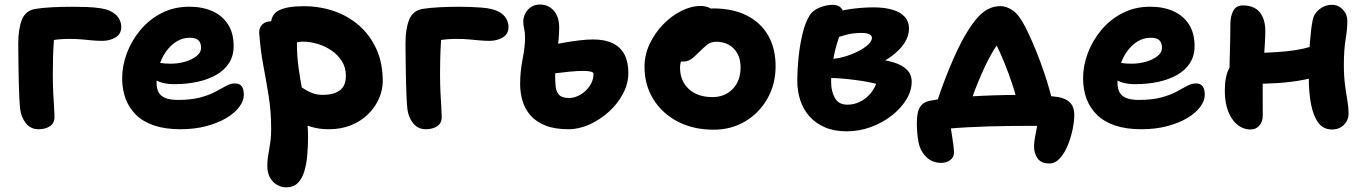

<svg xmlns="http://www.w3.org/2000/svg" viewBox="-20 -548 5896 829"><path d="M146.6 10Q112.4 10 91.8 -15.8Q71.2 -41.6 67 -77.6Q65 -95.2 63.6 -123Q62.2 -150.8 61.3 -184.2Q60.4 -217.6 60 -250.7Q59.6 -283.8 59.2 -312.4Q58.8 -341 58.8 -360Q58.8 -422.6 74.4 -462.4Q90 -502.2 132.6 -509.6Q164.4 -514.6 205.7 -516.7Q247 -518.8 290.4 -518.8Q322.6 -518.8 355.2 -517.7Q387.8 -516.6 416.1 -512Q444.4 -507.4 462.4 -497Q483.6 -485.2 493.6 -467.8Q503.6 -450.4 503.6 -432Q503.6 -400.8 478.6 -386.2Q453.6 -371.6 422 -371.6Q401 -371.6 379.9 -373.5Q358.8 -375.4 334.8 -377.7Q310.8 -380 280.2 -380Q240.4 -380 209.5 -374.9Q178.6 -369.8 143.2 -361.8L216.4 -420Q214.2 -394.8 212.1 -364.3Q210 -333.8 209 -299.3Q208 -264.8 208 -226Q208 -185.2 209.8 -149.2Q211.6 -113.2 213.4 -85.5Q215.2 -57.8 215.2 -42.8Q215.2 -15.6 195.3 -2.8Q175.4 10 146.6 10Z M759.4 10Q693.6 10 645.9 -6Q598.2 -22 567.6 -52Q537 -82 522.2 -122Q507.4 -162 507.4 -210Q507.4 -264 527.8 -318.5Q548.2 -373 586.2 -418.5Q624.2 -464 677.7 -491.5Q731.2 -519 797.4 -519Q854.2 -519 897.1 -499.8Q940 -480.6 964.4 -442.9Q988.8 -405.2 988.8 -349Q988.8 -306.6 968.7 -275.5Q948.6 -244.4 913.2 -224.4Q877.8 -204.4 831.7 -194.5Q785.6 -184.6 732.8 -184.6Q678.8 -184.6 649.9 -204.4Q621 -224.2 621 -250.2Q621 -264.4 627.7 -271.5Q634.4 -278.6 650 -278.6Q661 -278.6 676 -275.8Q691 -273 716.8 -273Q750.2 -273 779.9 -281.8Q809.6 -290.6 828.9 -306.1Q848.2 -321.6 848.2 -341Q848.2 -363 836.9 -374Q825.6 -385 799.2 -385Q767.8 -385 741.7 -368.5Q715.6 -352 696.2 -324.4Q676.8 -296.8 666.4 -261.8Q656 -226.8 656 -189.8Q656 -166.6 664.6 -150Q673.2 -133.4 693.5 -125Q713.8 -116.6 748.4 -116.6Q806.2 -116.6 845.3 -127.3Q884.4 -138 910.7 -152.2Q937 -166.4 956.5 -177.1Q976 -187.8 994.6 -187.8Q1014.4 -187.8 1023.6 -175.6Q1032.8 -163.4 1032.8 -138.8Q1032.8 -112.8 1012.9 -86.1Q993 -59.4 956.8 -38Q920.6 -16.6 870.4 -3.3Q820.2 10 759.4 10Z M1399.4 10Q1341.6 10 1295.3 -11.1Q1249 -32.2 1222 -66.9Q1195 -101.6 1195 -142.2Q1195 -159.6 1207.8 -173.8Q1220.6 -188 1237.4 -188Q1252.8 -188 1266.3 -180.5Q1279.8 -173 1294.6 -163.2Q1309.4 -153.4 1328.7 -145.9Q1348 -138.4 1375.2 -138.4Q1419.2 -138.4 1446.3 -157.2Q1473.4 -176 1473.4 -221Q1473.4 -256.2 1456.4 -283.5Q1439.4 -310.8 1411.6 -329.8Q1383.8 -348.8 1351.1 -358.5Q1318.4 -368.2 1287 -368.2Q1273.8 -368.2 1261.5 -365.1Q1249.2 -362 1230.2 -362Q1210.8 -362 1191.9 -372.4Q1173 -382.8 1161.2 -400.6Q1149.4 -418.4 1149.4 -439Q1149.4 -486.2 1185 -503.7Q1220.6 -521.2 1291.2 -521.2Q1361 -521.2 1422.8 -499.8Q1484.6 -478.4 1531.6 -436.8Q1578.6 -395.2 1605.6 -335.2Q1632.6 -275.2 1632.6 -198.2Q1632.6 -159.8 1616.4 -122.7Q1600.2 -85.6 1570.1 -55.6Q1540 -25.6 1496.8 -7.8Q1453.6 10 1399.4 10ZM1215.2 261Q1196.4 261 1177.5 250.9Q1158.6 240.8 1146.4 219.9Q1134.2 199 1134.2 167.4Q1134.2 145.8 1136.9 129.4Q1139.6 113 1142.5 96.1Q1145.4 79.2 1148.1 58.7Q1150.8 38.2 1150.8 8.4Q1150.8 -66.8 1139.9 -134.2Q1129 -201.6 1116.5 -268Q1104 -334.4 1099.2 -406Q1098.4 -428.8 1112.5 -442.4Q1126.6 -456 1149.8 -456Q1178.6 -456 1204.2 -443.2Q1229.8 -430.4 1245.9 -409.6Q1262 -388.8 1262 -363.2Q1262 -305.6 1269.3 -253.9Q1276.6 -202.2 1286 -153.5Q1295.4 -104.8 1302.7 -55.7Q1310 -6.6 1310 46Q1310 86 1306.5 124.1Q1303 162.2 1293.5 193.2Q1284 224.2 1265.3 242.6Q1246.6 261 1215.2 261Z M1818.6 10Q1784.4 10 1763.8 -15.8Q1743.2 -41.6 1739 -77.6Q1737 -95.2 1735.6 -123Q1734.2 -150.8 1733.3 -184.2Q1732.4 -217.6 1732 -250.7Q1731.6 -283.8 1731.2 -312.4Q1730.8 -341 1730.8 -360Q1730.8 -422.6 1746.4 -462.4Q1762 -502.2 1804.6 -509.6Q1836.4 -514.6 1877.7 -516.7Q1919 -518.8 1962.4 -518.8Q2009.8 -518.8 2058.4 -515.3Q2107 -511.8 2134.4 -497Q2155.6 -485.2 2165.6 -467.8Q2175.6 -450.4 2175.6 -432Q2175.6 -400.8 2150.6 -386.2Q2125.6 -371.6 2094 -371.6Q2073 -371.6 2051.9 -373.5Q2030.8 -375.4 2006.8 -377.7Q1982.8 -380 1952.2 -380Q1912.4 -380 1881.5 -374.9Q1850.6 -369.8 1815.2 -361.8L1888.4 -420Q1884.2 -381.6 1882.1 -332.9Q1880 -284.2 1880 -226Q1880 -185.2 1881.8 -149.2Q1883.6 -113.2 1885.4 -85.5Q1887.2 -57.8 1887.2 -42.8Q1887.2 -15.6 1867.3 -2.8Q1847.4 10 1818.6 10Z M2434.8 10Q2375.4 10 2335 -6.1Q2294.6 -22.2 2270.8 -49.4Q2247 -76.6 2236.4 -111.5Q2225.8 -146.4 2225.8 -184Q2225.8 -239.2 2236.4 -292.3Q2247 -345.4 2247 -384.4Q2247 -407.8 2243.2 -424.3Q2239.4 -440.8 2239.4 -453.8Q2239.4 -473.6 2248.2 -490.4Q2257 -507.2 2273.2 -517.8Q2289.4 -528.4 2311.2 -528.4Q2347.6 -528.4 2371 -502.1Q2394.4 -475.8 2394.4 -428.6Q2394.4 -405.6 2391.9 -377.7Q2389.4 -349.8 2385.7 -321.1Q2382 -292.4 2379.5 -266.5Q2377 -240.6 2377 -220.6Q2377 -197.6 2379 -175.2Q2381 -152.8 2393.7 -138.8Q2406.4 -124.8 2436.4 -124.8Q2454.4 -124.8 2473.2 -132.8Q2492 -140.8 2507.6 -155.2Q2523.2 -169.6 2532.9 -188.6Q2542.6 -207.6 2542.6 -229.6Q2542.6 -235.8 2530.7 -238.8Q2518.8 -241.8 2498.4 -241.8Q2472 -241.8 2440.1 -238.7Q2408.2 -235.6 2380.9 -232Q2353.6 -228.4 2339.4 -226.8Q2320 -226.6 2301.4 -232Q2282.8 -237.4 2271.4 -250.1Q2260 -262.8 2260 -283.8Q2260 -311.6 2276.1 -322.2Q2292.2 -332.8 2319 -341.6Q2332.8 -346.6 2358.9 -352.6Q2385 -358.6 2417.2 -364.2Q2449.4 -369.8 2481.6 -373.7Q2513.8 -377.6 2540.8 -377.6Q2592 -377.6 2625.8 -361.1Q2659.6 -344.6 2676.3 -312.6Q2693 -280.6 2693 -233Q2693 -187.2 2669.9 -143.4Q2646.8 -99.6 2608.6 -65.2Q2570.4 -30.8 2525.2 -10.4Q2480 10 2434.8 10Z M3060.8 12Q2974.2 12 2906.9 -22.8Q2839.6 -57.6 2801.2 -119.2Q2762.8 -180.8 2762.8 -260Q2762.8 -310.8 2784.8 -357.8Q2806.8 -404.8 2842.6 -441.9Q2878.4 -479 2921.2 -500.6Q2964 -522.2 3004.8 -522.2Q3022.4 -522.2 3037.5 -516.6Q3052.6 -511 3062 -499.3Q3071.4 -487.6 3071.4 -467.6Q3071.4 -432.4 3056.6 -405.2Q3041.8 -378 2997 -362.6Q2974.8 -353.2 2956.6 -337.1Q2938.4 -321 2927.3 -299.8Q2916.2 -278.6 2916.2 -255.8Q2916.2 -198.8 2954 -163.8Q2991.8 -128.8 3056.2 -128.8Q3109.6 -128.8 3143.6 -163.9Q3177.6 -199 3177.6 -256.8Q3177.6 -307.4 3148.7 -337.5Q3119.8 -367.6 3073.2 -367.6Q3049.6 -367.6 3034.3 -355.6Q3019 -343.6 2999 -323.6Q2984.6 -309.2 2974 -299.9Q2963.4 -290.6 2952.5 -286.3Q2941.6 -282 2926.2 -282Q2908.4 -282 2894.7 -295.8Q2881 -309.6 2881 -348.6Q2881 -377.4 2896.6 -406.4Q2912.2 -435.4 2937.8 -459Q2963.4 -482.6 2995 -497.1Q3026.6 -511.6 3058.8 -511.6Q3144 -511.6 3204.4 -481.1Q3264.8 -450.6 3296.8 -394.7Q3328.8 -338.8 3328.8 -262Q3328.8 -184.2 3293.4 -122.1Q3258 -60 3197.7 -24Q3137.4 12 3060.8 12Z M3635.8 19Q3581.8 19 3541.9 1.8Q3502 -15.4 3475.1 -45.5Q3448.2 -75.6 3435.3 -115.3Q3422.4 -155 3422.4 -200.2Q3422.4 -244.2 3427.7 -297.5Q3433 -350.8 3444.5 -400Q3456 -449.2 3475.8 -481.6Q3488.6 -502.6 3517.8 -514.9Q3547 -527.2 3577.2 -527.2Q3597.6 -527.2 3610.8 -514.5Q3624 -501.8 3624 -474.4Q3624 -456.4 3615.8 -429.7Q3607.6 -403 3596.3 -367.7Q3585 -332.4 3576.8 -288.8Q3568.6 -245.2 3568.6 -193.2Q3568.6 -153.6 3584.9 -124.8Q3601.2 -96 3638.8 -96Q3668.4 -96 3695 -109.6Q3721.6 -123.2 3740.9 -147.2Q3760.2 -171.2 3767.4 -201.4L3778.6 -181.6Q3763.8 -186.6 3736.6 -192.2Q3709.4 -197.8 3676.8 -202.1Q3644.2 -206.4 3612.4 -209.1Q3580.6 -211.8 3557.8 -211.2L3566.2 -293.6Q3596.2 -294.4 3627.4 -303.7Q3658.6 -313 3685.4 -326.6Q3712.2 -340.2 3728.5 -355.7Q3744.8 -371.2 3744.8 -384.4Q3744.8 -394.6 3733.5 -400.2Q3722.2 -405.8 3700 -405.8Q3662.8 -405.8 3632.3 -397.5Q3601.8 -389.2 3577.1 -379.5Q3552.4 -369.8 3531.2 -366.6Q3511.2 -365.6 3496.7 -377.5Q3482.2 -389.4 3482.4 -411.2Q3482.6 -435.8 3502.2 -454.6Q3521.8 -473.4 3550.8 -482.6Q3606.2 -503.2 3657 -509.7Q3707.8 -516.2 3751.4 -516.2Q3799 -516.2 3833.5 -506Q3868 -495.8 3886.4 -475.4Q3904.8 -455 3904.8 -425.4Q3904.8 -392.4 3884.9 -361.8Q3865 -331.2 3828.8 -304.9Q3792.6 -278.6 3745.6 -258.2Q3698.6 -237.8 3643.6 -227L3667.8 -297.4Q3715.4 -298 3759.4 -293.6Q3803.4 -289.2 3839.2 -278.3Q3875 -267.4 3895.7 -247Q3916.4 -226.6 3916.4 -195.2Q3916.4 -155.8 3893 -117.7Q3869.6 -79.6 3829.9 -48.7Q3790.2 -17.8 3739.9 0.6Q3689.6 19 3635.8 19Z M4021 -94Q4025.2 -107.4 4035.7 -138.2Q4046.2 -169 4061.6 -209.3Q4077 -249.6 4095.1 -290.9Q4113.2 -332.2 4131.4 -367.2Q4164.4 -428.4 4191.9 -461.8Q4219.4 -495.2 4245.5 -508.4Q4271.6 -521.6 4299 -521.6Q4325.6 -521.6 4352.8 -503.1Q4380 -484.6 4407.6 -430.4Q4421.6 -402.6 4438.4 -364.4Q4455.2 -326.2 4471.6 -281.7Q4488 -237.2 4502.4 -191.1Q4516.8 -145 4525.8 -102L4379 -80.6Q4369 -128.6 4352.4 -179.4Q4335.8 -230.2 4317 -276.1Q4298.2 -322 4281.3 -355.9Q4264.4 -389.8 4253.6 -403.8L4323.8 -396Q4296.4 -373.2 4272.8 -335.5Q4249.2 -297.8 4222.8 -239.4Q4205.6 -200.6 4191.5 -164.1Q4177.4 -127.6 4166.9 -98Q4156.4 -68.4 4150.6 -49.6ZM4510.8 157.8Q4475.2 157.8 4459.9 135.6Q4444.6 113.4 4444.6 83.6Q4444.6 67.2 4449.3 42.7Q4454 18.2 4458.7 -7.7Q4463.4 -33.6 4463.4 -55L4555.4 -1.6Q4540.6 -2 4511.4 -3.3Q4482.2 -4.6 4433.4 -4.6Q4391.4 -4.6 4343.6 -4.1Q4295.8 -3.6 4247.5 -2.2Q4199.2 -0.8 4154.4 1.7Q4109.6 4.2 4073.1 7.7Q4036.6 11.2 4011.8 16.2L4079.6 -46.6Q4079.6 -35.8 4082.5 -14.8Q4085.4 6.2 4089.3 30Q4093.2 53.8 4096.1 75.5Q4099 97.2 4099 110.2Q4099 131.2 4082.7 143.2Q4066.4 155.2 4044.2 155.2Q4005.2 155.2 3979.4 129.8Q3953.6 104.4 3946.2 67.2Q3942.2 47.4 3940.4 25.5Q3938.6 3.6 3938.6 -15.8Q3938.6 -37.8 3942.1 -58.2Q3945.6 -78.6 3957.7 -93.1Q3969.8 -107.6 3995.4 -113Q4022 -118.6 4064.9 -123.2Q4107.8 -127.8 4160.3 -131.1Q4212.8 -134.4 4268.8 -136.3Q4324.8 -138.2 4376.8 -138.2Q4393.8 -138.2 4418.2 -137.8Q4442.6 -137.4 4470.6 -136.1Q4498.6 -134.8 4526.2 -131.8Q4573.4 -128 4595.9 -109Q4618.4 -90 4618.4 -52Q4618.4 -23 4610.7 13.2Q4603 49.4 4589.1 82.3Q4575.2 115.2 4555.3 136.5Q4535.4 157.8 4510.8 157.8Z M4908.4 10Q4842.6 10 4794.9 -6Q4747.2 -22 4716.6 -52Q4686 -82 4671.2 -122Q4656.4 -162 4656.4 -210Q4656.4 -264 4676.8 -318.5Q4697.2 -373 4735.2 -418.5Q4773.2 -464 4826.7 -491.5Q4880.2 -519 4946.4 -519Q5003.2 -519 5046.1 -499.8Q5089 -480.6 5113.4 -442.9Q5137.8 -405.2 5137.8 -349Q5137.8 -306.6 5117.7 -275.5Q5097.6 -244.4 5062.2 -224.4Q5026.8 -204.4 4980.7 -194.5Q4934.6 -184.6 4881.8 -184.6Q4827.8 -184.6 4798.9 -204.4Q4770 -224.2 4770 -250.2Q4770 -264.4 4776.7 -271.5Q4783.4 -278.6 4799 -278.6Q4810 -278.6 4825 -275.8Q4840 -273 4865.8 -273Q4899.2 -273 4928.9 -281.8Q4958.6 -290.6 4977.9 -306.1Q4997.2 -321.6 4997.2 -341Q4997.2 -363 4985.9 -374Q4974.6 -385 4948.2 -385Q4916.8 -385 4890.7 -368.5Q4864.6 -352 4845.2 -324.4Q4825.8 -296.8 4815.4 -261.8Q4805 -226.8 4805 -189.8Q4805 -166.6 4813.6 -150Q4822.2 -133.4 4842.5 -125Q4862.8 -116.6 4897.4 -116.6Q4955.2 -116.6 4994.3 -127.3Q5033.4 -138 5059.7 -152.2Q5086 -166.4 5105.5 -177.1Q5125 -187.8 5143.6 -187.8Q5163.4 -187.8 5172.6 -175.6Q5181.8 -163.4 5181.8 -138.8Q5181.8 -112.8 5161.9 -86.1Q5142 -59.4 5105.8 -38Q5069.6 -16.6 5019.4 -3.3Q4969.2 10 4908.4 10Z M5380.4 11Q5331 11 5299.7 -35Q5268.4 -81 5268.4 -157Q5268.4 -219 5287.8 -254.4Q5307.2 -289.8 5326.8 -303.6Q5337.4 -311.8 5351.4 -315.5Q5365.4 -319.2 5381.4 -319.2Q5454.4 -319.2 5532.1 -326.3Q5609.8 -333.4 5673.8 -357.8L5720.8 -237.8Q5671.2 -215.6 5612.4 -204.1Q5553.6 -192.6 5492.2 -189.1Q5430.8 -185.6 5372.8 -185.6L5288.4 -212.6Q5288.6 -271.6 5290.5 -332.1Q5292.4 -392.6 5292.4 -444.4Q5292.4 -476.6 5304.5 -500.6Q5316.6 -524.6 5346 -524.6Q5395 -524.6 5419.1 -495.3Q5443.2 -466 5443.2 -413.6Q5443.2 -390 5441.3 -360.5Q5439.4 -331 5437.5 -300Q5435.6 -269 5433.7 -241.5Q5431.8 -214 5431.8 -195.4Q5431.8 -160 5432 -125.4Q5432.2 -90.8 5432.2 -48.2Q5432.2 -23 5417.6 -6Q5403 11 5380.4 11ZM5730.8 11Q5693.2 11 5671.6 -18.8Q5650 -48.6 5640.5 -99Q5631 -149.4 5631 -210.4Q5631 -306.4 5635.9 -366.3Q5640.8 -426.2 5647.4 -460Q5652.8 -488.8 5676.7 -508Q5700.6 -527.2 5730.4 -527.2Q5758.4 -527.2 5777.9 -506.7Q5797.4 -486.2 5797.4 -458.8Q5797.4 -422.8 5789.9 -377.4Q5782.4 -332 5782.4 -268Q5782.4 -218.6 5787.5 -180.6Q5792.6 -142.6 5797.7 -113.3Q5802.8 -84 5802.8 -57.4Q5802.8 -29.8 5783.1 -9.4Q5763.4 11 5730.8 11Z"/></svg>

Font: Shantell Sans Light
Style: Regular
Weight: 300
Designer: Stephen Nixon, Anya Danilova, Shantell Martin
Foundry: Arrow Type
Version: Version 1.011;[c5ecc13dd]